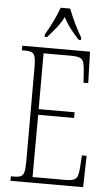

<svg xmlns="http://www.w3.org/2000/svg" viewBox="-61 -971 583 1011"><g transform="rotate(5 230.0 -465.5)"><path d="M34 0V-24H51Q75 -24 87 -30Q99 -36 103.5 -54Q108 -72 108 -108V-605Q108 -642 103.5 -660Q99 -678 87 -684Q75 -690 51 -690H34V-714H392L397 -548H372L369 -596Q367 -633 362 -652Q357 -671 341.5 -677.5Q326 -684 294 -684H149V-389H339V-359H149L148 -30H320Q351 -30 365.5 -36Q380 -42 385.5 -57.5Q391 -73 393 -102L397 -166H422L418 0ZM147 -784Q165 -813 185.5 -855Q206 -897 218 -931H268Q281 -897 301 -855Q321 -813 339 -784V-771H327Q301 -799 281 -824.5Q261 -850 244 -884Q226 -850 205.5 -824.5Q185 -799 160 -771H147Z"/></g></svg>

Font: Noto Serif ExtraCondensed ExtraLight
Style: Regular
Weight: 200
Width: 2
Designer: Monotype Design Team
Foundry: Monotype Imaging Inc.
Version: Version 2.015